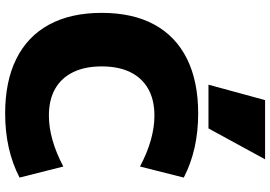

<svg xmlns="http://www.w3.org/2000/svg" viewBox="-172 -868 1050 746"><g transform="rotate(90 353.0 -495.0)"><path d="M421 10Q296 10 208.5 -33.5Q121 -77 75.5 -161Q30 -245 30 -365Q30 -486 75.5 -569.5Q121 -653 208.5 -696.5Q296 -740 421 -740Q562 -740 670 -684L627 -514Q521 -570 429 -570Q368 -570 325.5 -546Q283 -522 260.5 -476.5Q238 -431 238 -365Q238 -300 260.5 -254Q283 -208 325.5 -184Q368 -160 429 -160Q521 -160 627 -216L670 -46Q562 10 421 10ZM479 -780H309L369 -1000H599Z"/></g></svg>

Font: M PLUS 2 Black
Style: Regular
Weight: 900
Designer: Coji Morishita
Foundry: UNDERFOREST DESIGN
Version: Version 1.001